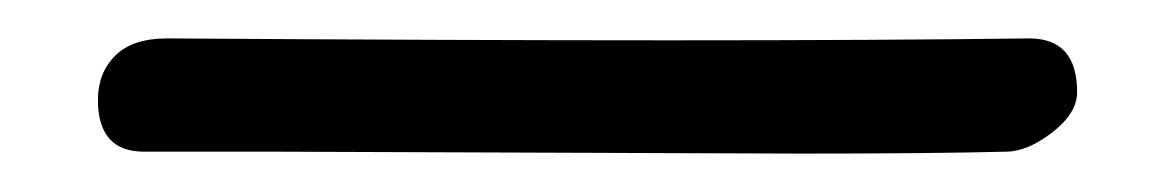

<svg xmlns="http://www.w3.org/2000/svg" viewBox="-20 -19 611 100"><path d="M124 60Q83 60 55 60Q31 60 31 33Q31 19 40 10Q49 1 67 1Q216 2 328.5 2Q441 2 516 1Q541 1 541 29Q541 40 528 50Q515 60 504 60Q465 61 397 61Z"/></svg>

Font: Patrick Hand
Style: Regular
Weight: 400
Designer: Patrick Wagesreiter
Foundry: Patrick Wagesreiter
Version: Version 1.003;PS 001.003;hotconv 1.0.70;makeotf.lib2.5.58329